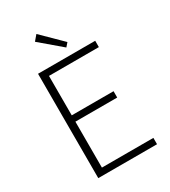

<svg xmlns="http://www.w3.org/2000/svg" viewBox="-206 -951 927 1050"><g transform="rotate(-30 257.5 -426.0)"><path d="M97 0V-659H458V-619H143V-370H407V-330H143V-40H468V0ZM303 -706 170 -819 198 -852 323 -729Z"/></g></svg>

Font: hySource Sans Pro Light
Style: Regular
Weight: 300
Designer: Paul D. Hunt
Foundry: Adobe Systems Incorporated
Version: Version 2.021;PS 2.000;hotconv 1.0.86;makeotf.lib2.5.63406